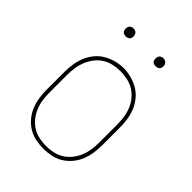

<svg xmlns="http://www.w3.org/2000/svg" viewBox="-204 -799 909 909"><g transform="rotate(45 250.0 -344.5)"><path d="M250 8Q224 8 197.5 2.5Q171 -3 148.5 -17Q126 -31 109 -51.5Q92 -72 82 -96.5Q72 -121 68 -147.5Q64 -174 64 -200V-320Q64 -346 68 -372.5Q72 -399 82 -423.5Q92 -448 109 -469Q126 -490 149 -503.5Q172 -517 198 -524Q224 -531 250 -531Q276 -531 302 -524Q328 -517 351 -503.5Q374 -490 391 -469Q408 -448 418 -423.5Q428 -399 432 -372.5Q436 -346 436 -320V-200Q436 -174 432 -147.5Q428 -121 418 -96.5Q408 -72 391 -51.5Q374 -31 351.5 -17Q329 -3 302.5 2.5Q276 8 250 8ZM250 -10Q274 -10 297.5 -15Q321 -20 341.5 -33Q362 -46 377 -65Q392 -84 401 -106Q410 -128 413.5 -152Q417 -176 417 -200V-320Q417 -344 413.5 -368Q410 -392 401 -414.5Q392 -437 376.5 -456Q361 -475 340.5 -487.5Q320 -500 296 -505Q272 -510 248 -510Q224 -510 200.5 -504.5Q177 -499 157 -486Q137 -473 122.5 -454Q108 -435 99 -413Q90 -391 86.5 -367.5Q83 -344 83 -320V-200Q83 -176 86.5 -152Q90 -128 99 -106Q108 -84 123 -65Q138 -46 158.5 -33Q179 -20 202.5 -15Q226 -10 250 -10ZM350 -644Q345 -644 339.5 -645.5Q334 -647 330.5 -650.5Q327 -654 325.5 -659.5Q324 -665 324 -670Q324 -675 325.5 -680.5Q327 -686 330.5 -689.5Q334 -693 339.5 -695Q345 -697 350 -697Q355 -697 360.5 -695Q366 -693 369.5 -689.5Q373 -686 375 -680.5Q377 -675 377 -670Q377 -665 375 -659.5Q373 -654 369.5 -650.5Q366 -647 360.5 -645.5Q355 -644 350 -644ZM150 -644Q145 -644 139.5 -645.5Q134 -647 130.5 -650.5Q127 -654 125.5 -659.5Q124 -665 124 -670Q124 -675 125.5 -680.5Q127 -686 130.5 -689.5Q134 -693 139.5 -695Q145 -697 150 -697Q155 -697 160.5 -695Q166 -693 169.5 -689.5Q173 -686 175 -680.5Q177 -675 177 -670Q177 -665 175 -659.5Q173 -654 169.5 -650.5Q166 -647 160.5 -645.5Q155 -644 150 -644Z"/></g></svg>

Font: Zed Mono Thin
Style: Regular
Weight: 100
Monospace: yes
Designer: Belleve Invis
Foundry: Belleve Invis
Version: Version 1.0.0; ttfautohint (v1.8.4)